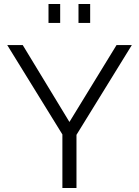

<svg xmlns="http://www.w3.org/2000/svg" viewBox="-20 -934 691 954"><path d="M93 -710 325 -328 559 -710H635L360 -264V0H290V-266L16 -710ZM221 -820V-914H279V-820ZM370 -820V-914H428V-820Z"/></svg>

Font: Oxford Sans
Style: Regular
Weight: 400
Designer: Matt McInerney, Pablo Impallari, Rodrigo Fuenzalida
Foundry: Matt McInerney, Pablo Impallari, Rodrigo Fuenzalida
Version: Version 3.000g; ttfautohint (v1.5) -l 8 -r 28 -G 28 -x 14 -D